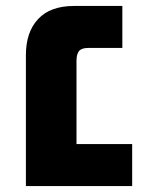

<svg xmlns="http://www.w3.org/2000/svg" viewBox="-20 -625 486 645"><path d="M67 0V-440Q67 -517 108 -561Q149 -605 229 -605H391V-464H277Q254 -464 245.5 -453.5Q237 -443 237 -421V-141H424V0Z"/></svg>

Font: Noto Sans Hebrew ExtraBold
Style: Regular
Weight: 800
Designer: Monotype Design Team
Foundry: Monotype Imaging Inc.
Version: Version 2.003